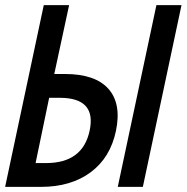

<svg xmlns="http://www.w3.org/2000/svg" viewBox="-45 -730 729 750"><path d="M-25 0 126 -710H225L167 -441H208Q327 -441 378.5 -383Q430 -325 408 -219Q386 -114 309 -57Q232 0 115 0ZM415 0 566 -710H664L513 0ZM94 -93H135Q278 -93 305 -219Q333 -348 188 -348H147Z"/></svg>

Font: Geist Mono Medium
Style: Italic
Weight: 500
Italic angle: -12°
Monospace: yes
Designer: Basement.studio, Andrés Briganti, Mateo Zaragoza
Foundry: Basement.studio, Vercel, Andrés Briganti, Guido Ferreyra, Mateo Zaragoza
Version: Version 1.500; ttfautohint (v1.8.4.7-5d5b)